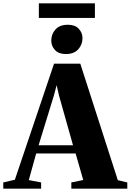

<svg xmlns="http://www.w3.org/2000/svg" viewBox="-72 -1124 779 1144"><path d="M16.5 -53 250 -744.5H406.5L630 -50.5L686.5 -37V0H353V-37L424 -51.5L378.5 -209.5H143.5L99.5 -51L173 -37V0H-52.5V-37ZM363 -258.5 279.5 -555 265.5 -616.5 249 -554.5 158 -258.5ZM320 -802Q277.5 -802 255.5 -826Q233.5 -850 233.5 -882Q233.5 -921 258.8 -948.8Q284 -976.5 332 -976.5H333Q375.5 -976.5 397.5 -952.5Q419.5 -928.5 419.5 -897Q419.5 -858 394 -830Q368.5 -802 321 -802ZM493.5 -1104V-1017H159.5V-1104Z"/></svg>

Font: Merriweather 96pt Black
Style: Regular
Weight: 900
Version: Version 2.100